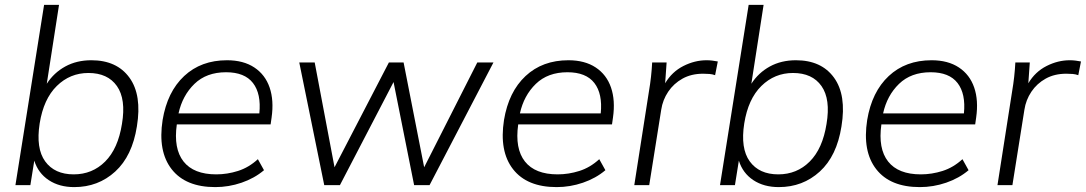

<svg xmlns="http://www.w3.org/2000/svg" viewBox="-20 -756 4434 784"><path d="M283 8Q222 8 179 -20.5Q136 -49 120 -100L104 0H43L160 -736H221L171 -414Q200 -459 246.5 -484.5Q293 -510 353 -510Q457 -510 508.5 -439Q560 -368 539 -240Q520 -119 450.5 -55.5Q381 8 283 8ZM281 -44Q357 -44 409.5 -96.5Q462 -149 478 -250Q495 -351 457.5 -404.5Q420 -458 341 -458Q266 -458 212 -405Q158 -352 142 -252Q126 -150 164.5 -97Q203 -44 281 -44Z M859 8Q738 8 681 -65Q624 -138 644 -266Q663 -381 732 -445.5Q801 -510 907 -510Q974 -510 1018.5 -480.5Q1063 -451 1081 -398.5Q1099 -346 1089 -276L1085 -248H702Q688 -149 729.5 -96.5Q771 -44 863 -44Q908 -44 952 -58Q996 -72 1033 -106L1058 -61Q1019 -28 966.5 -10Q914 8 859 8ZM903 -461Q823 -461 774 -413.5Q725 -366 709 -293H1039Q1047 -373 1013 -417Q979 -461 903 -461Z M1304 0 1202 -501H1265L1346 -73L1568 -501H1628L1712 -73L1929 -501H1995L1734 0H1671L1587 -421L1368 0Z M2253 8Q2132 8 2075 -65Q2018 -138 2038 -266Q2057 -381 2126 -445.5Q2195 -510 2301 -510Q2368 -510 2412.5 -480.5Q2457 -451 2475 -398.5Q2493 -346 2483 -276L2479 -248H2096Q2082 -149 2123.5 -96.5Q2165 -44 2257 -44Q2302 -44 2346 -58Q2390 -72 2427 -106L2452 -61Q2413 -28 2360.5 -10Q2308 8 2253 8ZM2297 -461Q2217 -461 2168 -413.5Q2119 -366 2103 -293H2433Q2441 -373 2407 -417Q2373 -461 2297 -461Z M2570 0 2630 -384Q2640 -442 2643 -501H2702L2696 -416Q2724 -463 2770.5 -486.5Q2817 -510 2865 -510Q2878 -510 2889 -508.5Q2900 -507 2911 -505L2900 -449Q2889 -453 2877 -454Q2865 -455 2851 -455Q2803 -455 2767 -435Q2731 -415 2708.5 -381.5Q2686 -348 2680 -308L2631 0Z M3160 8Q3099 8 3056 -20.5Q3013 -49 2997 -100L2981 0H2920L3037 -736H3098L3048 -414Q3077 -459 3123.5 -484.5Q3170 -510 3230 -510Q3334 -510 3385.5 -439Q3437 -368 3416 -240Q3397 -119 3327.5 -55.5Q3258 8 3160 8ZM3158 -44Q3234 -44 3286.5 -96.5Q3339 -149 3355 -250Q3372 -351 3334.5 -404.5Q3297 -458 3218 -458Q3143 -458 3089 -405Q3035 -352 3019 -252Q3003 -150 3041.5 -97Q3080 -44 3158 -44Z M3736 8Q3615 8 3558 -65Q3501 -138 3521 -266Q3540 -381 3609 -445.5Q3678 -510 3784 -510Q3851 -510 3895.5 -480.5Q3940 -451 3958 -398.5Q3976 -346 3966 -276L3962 -248H3579Q3565 -149 3606.5 -96.5Q3648 -44 3740 -44Q3785 -44 3829 -58Q3873 -72 3910 -106L3935 -61Q3896 -28 3843.5 -10Q3791 8 3736 8ZM3780 -461Q3700 -461 3651 -413.5Q3602 -366 3586 -293H3916Q3924 -373 3890 -417Q3856 -461 3780 -461Z M4053 0 4113 -384Q4123 -442 4126 -501H4185L4179 -416Q4207 -463 4253.5 -486.5Q4300 -510 4348 -510Q4361 -510 4372 -508.5Q4383 -507 4394 -505L4383 -449Q4372 -453 4360 -454Q4348 -455 4334 -455Q4286 -455 4250 -435Q4214 -415 4191.5 -381.5Q4169 -348 4163 -308L4114 0Z"/></svg>

Font: Mulish Light
Style: Italic
Weight: 300
Italic angle: -9°
Designer: Vernon Adams
Foundry: Vernon Adams
Version: Version 3.603; ttfautohint (v1.8.3)